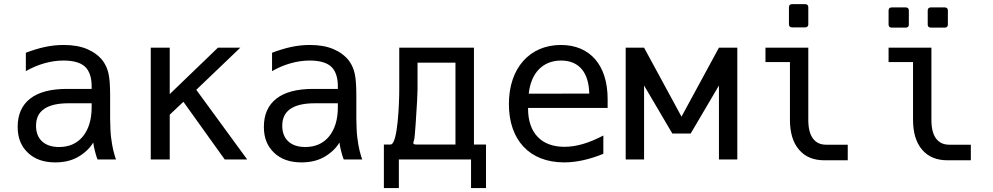

<svg xmlns="http://www.w3.org/2000/svg" viewBox="-20 -780 4856 939"><path d="M250.5 14.2C290 14.2 325.2 6.8 356 -9.3C384.8 -24.4 417 -50.3 436 -83C437 -72.8 440.4 -56.6 443.8 -42.5C448.2 -24.4 453.6 -7.8 457 0H547.4C545.9 -2.9 538.6 -24.4 534.2 -44.4C530.8 -56.6 526.4 -83 522.9 -110.4C520 -134.8 519.5 -162.6 518.6 -200.2V-312C518.6 -360.4 516.1 -395.5 510.7 -419.9C506.3 -439.9 498 -461.4 484.4 -480.5C465.8 -506.3 437 -526.9 407.2 -539.6C375 -553.2 337.4 -560.1 291.5 -560.1C261.7 -560.1 232.4 -557.1 202.1 -550.8C168.5 -543.9 133.3 -532.2 106.4 -522V-432.1C136.2 -449.2 166.5 -461.9 197.8 -470.7C229 -479.5 259.8 -483.9 291 -483.9C337.4 -483.9 373.5 -474.1 395 -454.6C417 -434.6 428.2 -400.9 428.2 -359.4V-345.2H307.6C228.5 -345.2 168.5 -329.6 127.9 -297.9C86.9 -266.1 66.4 -219.7 66.4 -159.7C66.4 -102.5 85 -63 116.2 -33.2C149.4 -1.5 193.4 14.2 250.5 14.2ZM269 -61C231.4 -61 204.6 -71.3 186 -88.4C167 -106 156.2 -130.9 156.2 -164.6C156.2 -200.7 168.5 -228.5 196.3 -247.6C222.7 -265.6 262.2 -274.9 314.5 -274.9H428.2V-254.9C428.2 -195.8 413.6 -147.5 385.3 -112.8C356.9 -78.1 317.4 -61 269 -61Z M717.3 0H810.1V-219.2L877 -282.2L1079.1 0H1189L939.9 -340.8L1155.3 -546.9H1045.9L810.1 -319.8V-546.9H717.3Z M1454.6 14.2C1494.1 14.2 1529.3 6.8 1560.1 -9.3C1588.9 -24.4 1621.1 -50.3 1640.1 -83C1641.1 -72.8 1644.5 -56.6 1647.9 -42.5C1652.3 -24.4 1657.7 -7.8 1661.1 0H1751.5C1750 -2.9 1742.7 -24.4 1738.3 -44.4C1734.9 -56.6 1730.5 -83 1727.1 -110.4C1724.1 -134.8 1723.6 -162.6 1722.7 -200.2V-312C1722.7 -360.4 1720.2 -395.5 1714.8 -419.9C1710.4 -439.9 1702.1 -461.4 1688.5 -480.5C1669.9 -506.3 1641.1 -526.9 1611.3 -539.6C1579.1 -553.2 1541.5 -560.1 1495.6 -560.1C1465.8 -560.1 1436.5 -557.1 1406.2 -550.8C1372.6 -543.9 1337.4 -532.2 1310.5 -522V-432.1C1340.3 -449.2 1370.6 -461.9 1401.9 -470.7C1433.1 -479.5 1463.9 -483.9 1495.1 -483.9C1541.5 -483.9 1577.6 -474.1 1599.1 -454.6C1621.1 -434.6 1632.3 -400.9 1632.3 -359.4V-345.2H1511.7C1432.6 -345.2 1372.6 -329.6 1332 -297.9C1291 -266.1 1270.5 -219.7 1270.5 -159.7C1270.5 -102.5 1289.1 -63 1320.3 -33.2C1353.5 -1.5 1397.5 14.2 1454.6 14.2ZM1473.1 -61C1435.5 -61 1408.7 -71.3 1390.1 -88.4C1371.1 -106 1360.4 -130.9 1360.4 -164.6C1360.4 -200.7 1372.6 -228.5 1400.4 -247.6C1426.8 -265.6 1466.3 -274.9 1518.6 -274.9H1632.3V-254.9C1632.3 -195.8 1617.7 -147.5 1589.4 -112.8C1561 -78.1 1521.5 -61 1473.1 -61Z M1857.4 139.6H1930.7V0H2283.7V139.6H2356.9V-73.2H2297.9V-546.9H1932.6V-343.8C1932.6 -278.8 1925.8 -73.2 1890.1 -73.2H1857.4ZM2018.1 -73.2C2003.9 -73.2 2001.5 -75.7 2001.5 -81.1C2001.5 -84.5 2002.4 -87.9 2004.9 -94.2C2007.3 -100.6 2009.3 -125 2012.7 -172.4C2019 -261.7 2022 -322.3 2022 -341.8V-473.6H2207.5V-73.2Z M2738.8 14.2C2799.3 14.2 2862.3 0 2930.7 -27.8V-117.2C2859.9 -80.1 2798.3 -62 2740.2 -62C2627.9 -62 2562.5 -129.9 2562.5 -249V-252H2951.7V-295.9C2951.7 -459.5 2867.2 -560.1 2723.1 -560.1C2570.8 -560.1 2468.8 -447.3 2468.8 -271C2468.8 -95.2 2569.8 14.2 2738.8 14.2ZM2565.9 -321.8C2576.7 -424.8 2636.2 -483.9 2724.1 -483.9C2812.5 -483.9 2859.9 -424.3 2861.8 -322.3Z M3040 0H3129.9V-361.8L3268.1 -127H3357.9L3496.1 -361.8V0H3585.9V-546.9H3496.1L3313 -209.5L3129.9 -546.9H3040Z M3854 -646H3917.5C3927.2 -646 3933.1 -651.4 3933.1 -660.6V-745.1C3933.1 -754.4 3927.2 -759.8 3917.5 -759.8H3854C3844.2 -759.8 3838.4 -754.4 3838.4 -745.1V-660.6C3838.4 -651.4 3844.2 -646 3854 -646ZM3933.1 -194.3V-546.9H3723.6V-476.6H3843.3V-194.3C3843.3 -131.3 3857.9 -82.5 3887.7 -47.9C3918.5 -11.7 3960.4 3.9 4012.2 3.9H4126V-72.3H4021C3993.2 -72.3 3971.2 -81.5 3955.6 -103C3940.4 -123.5 3933.1 -153.8 3933.1 -194.3Z M4340.3 -645H4410.2C4419.4 -645 4424.8 -650.4 4424.8 -659.7V-729C4424.8 -738.3 4419.4 -743.7 4410.2 -743.7H4340.3C4331.1 -743.7 4325.7 -738.3 4325.7 -729V-659.7C4325.7 -650.4 4331.1 -645 4340.3 -645ZM4531.7 -645H4601.1C4610.4 -645 4615.7 -650.4 4615.7 -659.7V-729C4615.7 -738.3 4610.4 -743.7 4601.1 -743.7H4531.7C4522.5 -743.7 4517.1 -738.3 4517.1 -729V-659.7C4517.1 -650.4 4522.5 -645 4531.7 -645ZM4535.2 -194.3V-546.9H4325.7V-476.6H4445.3V-194.3C4445.3 -131.3 4460 -82.5 4489.7 -47.9C4520.5 -11.7 4562.5 3.9 4614.3 3.9H4728V-72.3H4623C4595.2 -72.3 4573.2 -81.5 4557.6 -103C4542.5 -123.5 4535.2 -153.8 4535.2 -194.3Z"/></svg>

Font: Hack
Style: Regular
Weight: 400
Monospace: yes
Designer: Christopher Simpkins
Foundry: Christopher Simpkins
Version: Version 2.010